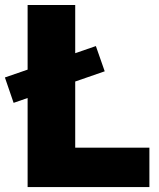

<svg xmlns="http://www.w3.org/2000/svg" viewBox="-55 -756 643 776"><path d="M332.5 -569.8 368.2 -467.8 0 -340.3 -35.2 -442.9ZM548.8 -159.2V0H56.6V-735.8H249V-159.2Z"/></svg>

Font: Estedad-FD Black
Style: Regular
Weight: 900
Designer: Amin Abedi
Version: Version 7.3